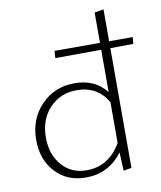

<svg xmlns="http://www.w3.org/2000/svg" viewBox="-81 -779 710 848"><g transform="rotate(-10 273.5 -355.0)"><path d="M547 -571 544 -541 441 -540V-3L405 3L401 -79Q338 4 237 4Q152 4 100 -52.5Q48 -109 48 -197Q48 -291 108 -353Q168 -415 258 -415Q350 -415 400 -350V-540L194 -539L196 -571H400V-707L441 -714V-571ZM245 -27Q345 -27 400 -122V-305Q355 -383 262 -383Q188 -383 140 -332Q92 -281 92 -200Q92 -125 134 -76Q176 -27 245 -27Z"/></g></svg>

Font: EauTestInfant Light
Style: Regular
Weight: 300
Designer: Christian Thalmann (Catharsis Fonts)
Version: Version 0.001;PS 000.001;hotconv 1.0.88;makeotf.lib2.5.64775